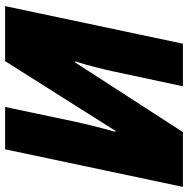

<svg xmlns="http://www.w3.org/2000/svg" viewBox="-12 -742 754 771"><g transform="rotate(90 365.5 -357.0)"><path d="M5 0H226L506 -443H510C492 -379 477 -318 468 -275L410 0H580L731 -714H511L231 -281H227C245 -338 259 -396 268 -438L327 -714H156Z"/></g></svg>

Font: Noto Sans UI SemiCondensed Black
Style: Italic
Weight: 900
Width: 4
Italic angle: -372°
Designer: Monotype Design Team
Foundry: Monotype Imaging Inc.
Version: Version 1.901